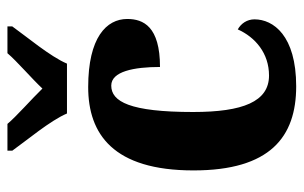

<svg xmlns="http://www.w3.org/2000/svg" viewBox="-170 -636 816 516"><g transform="rotate(-90 238.0 -378.0)"><path d="M191 -606H325C344 -651 398 -715 425 -753V-766H353C332 -741 284 -700 258 -672C231 -700 184 -741 163 -766H91V-753C118 -715 172 -651 191 -606ZM264 10C401 10 444 -52 444 -102C444 -122 433 -138 417 -147C396 -100 353 -63 293 -63C223 -63 195 -133 195 -267C195 -437 223 -487 266 -487C304 -487 316 -426 316 -356C425 -356 445 -401 445 -444C445 -500 395 -549 262 -549C136 -549 38 -482 38 -266C38 -60 128 10 264 10Z"/></g></svg>

Font: Noto Serif Condensed ExtraBold
Style: Regular
Weight: 800
Width: 3
Designer: Monotype Design Team
Foundry: Monotype Imaging Inc.
Version: Version 2.013